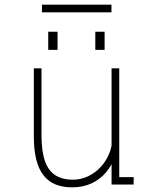

<svg xmlns="http://www.w3.org/2000/svg" viewBox="-20 -794 690 826"><path d="M290 12Q250.5 12 219.8 -0.2Q189 -12.5 168 -38.8Q147 -65 136.2 -107Q125.5 -149 125.5 -208V-500H158.5V-213Q158.5 -144.5 173 -102.2Q187.5 -60 217.5 -40.5Q247.5 -21 294 -21Q326 -21 355.8 -34.2Q385.5 -47.5 409.2 -71.5Q433 -95.5 447.5 -127.8Q462 -160 463.5 -198H487Q487 -156.5 473.8 -118.8Q460.5 -81 435.2 -51.5Q410 -22 373.5 -5Q337 12 290 12ZM460 0V-90.5V-500H493V-17L478 -32H555V0ZM187.5 -657.5H227.5V-579.5H187.5ZM390 -657.5H430V-579.5H390ZM160.5 -741V-774H459.5V-741Z"/></svg>

Font: Trispace Thin Thin
Style: Regular
Weight: 250
Version: Version 1.210